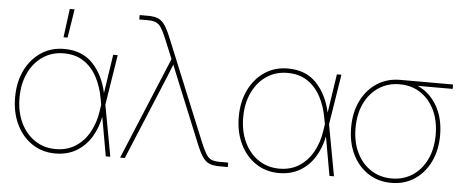

<svg xmlns="http://www.w3.org/2000/svg" viewBox="-49 -846 2349 972"><g transform="rotate(5 1125.0 -360.5)"><path d="M258.8 7.8Q192.4 7.8 141.1 -26.6Q89.8 -61 61 -121.1Q32.2 -181.2 32.2 -257.8Q32.2 -335 61 -394.8Q89.8 -454.6 141.1 -489Q192.4 -523.4 258.8 -523.4Q350.6 -523.4 404.8 -466.1Q459 -408.7 478.5 -318.4L508.3 -515.6H531.2L490.7 -260.3L538.6 0H515.6L480.5 -197.8Q469.2 -140.1 440.7 -93.5Q412.1 -46.9 366.5 -19.5Q320.8 7.8 258.8 7.8ZM469.7 -258.3 464.4 -287.6Q453.6 -349.6 427.7 -397.7Q401.9 -445.8 360.1 -473.4Q318.4 -501 258.8 -501Q199.2 -501 153.1 -470Q106.9 -439 80.8 -384Q54.7 -329.1 54.7 -257.8Q54.7 -186.5 80.8 -131.6Q106.9 -76.7 153.1 -45.7Q199.2 -14.6 258.8 -14.6Q318.4 -14.6 361.3 -43Q404.3 -71.3 430.2 -118.9Q456.1 -166.5 464.4 -223.1ZM250 -582 269 -727.5H293.5L270.5 -582Z M588.4 0 804.2 -519.5 763.2 -618.7Q748 -655.3 736.1 -673.8Q724.1 -692.4 708.5 -698.7Q692.9 -705.1 667 -705.1H624V-727.5H667Q698.2 -727.5 718 -719.2Q737.8 -710.9 752.7 -689Q767.6 -667 784.2 -626.5L996.6 -108.9Q1011.7 -72.8 1023.7 -54Q1035.6 -35.2 1051.3 -28.8Q1066.9 -22.5 1092.8 -22.5H1135.7V0H1092.8Q1061.5 0 1041.7 -8.3Q1022 -16.6 1007.1 -38.6Q992.2 -60.5 975.6 -101.1L873 -351.6Q858.4 -387.2 844.2 -422.1Q830.1 -457 815.9 -492.2Q801.8 -457 787.4 -421.9Q772.9 -386.7 758.3 -351.6L612.3 0Z M1395.5 7.8Q1329.1 7.8 1277.8 -26.6Q1226.6 -61 1197.8 -121.1Q1168.9 -181.2 1168.9 -257.8Q1168.9 -335 1197.8 -394.8Q1226.6 -454.6 1277.8 -489Q1329.1 -523.4 1395.5 -523.4Q1487.3 -523.4 1541.5 -466.1Q1595.7 -408.7 1615.2 -318.4L1645 -515.6H1668L1627.4 -260.3L1675.3 0H1652.3L1617.2 -197.8Q1606 -140.1 1577.4 -93.5Q1548.8 -46.9 1503.2 -19.5Q1457.5 7.8 1395.5 7.8ZM1606.4 -258.3 1601.1 -287.6Q1590.3 -349.6 1564.5 -397.7Q1538.6 -445.8 1496.8 -473.4Q1455.1 -501 1395.5 -501Q1335.9 -501 1289.8 -470Q1243.7 -439 1217.5 -384Q1191.4 -329.1 1191.4 -257.8Q1191.4 -186.5 1217.5 -131.6Q1243.7 -76.7 1289.8 -45.7Q1335.9 -14.6 1395.5 -14.6Q1455.1 -14.6 1498 -43Q1541 -71.3 1566.9 -118.9Q1592.8 -166.5 1601.1 -223.1Z M1966.8 7.8Q1900.4 7.8 1849.1 -25.6Q1797.9 -59.1 1769 -118.2Q1740.2 -177.2 1740.2 -253.9Q1740.2 -331.1 1769 -389.9Q1797.9 -448.7 1849.1 -482.2Q1900.4 -515.6 1966.8 -515.6H2235.4V-493.2H2057.6Q2119.6 -465.8 2156 -403.1Q2192.4 -340.3 2192.4 -253.9Q2192.4 -177.2 2163.6 -118.2Q2134.8 -59.1 2084 -25.6Q2033.2 7.8 1966.8 7.8ZM1966.8 -493.2Q1907.2 -493.2 1861.1 -463.1Q1814.9 -433.1 1788.8 -379.2Q1762.7 -325.2 1762.7 -253.9Q1762.7 -182.6 1788.8 -128.7Q1814.9 -74.7 1861.1 -44.7Q1907.2 -14.6 1966.8 -14.6Q2026.4 -14.6 2072.3 -44.7Q2118.2 -74.7 2144 -128.7Q2169.9 -182.6 2169.9 -253.9Q2169.9 -325.2 2144 -379.2Q2118.2 -433.1 2072.3 -463.1Q2026.4 -493.2 1966.8 -493.2Z"/></g></svg>

Font: Inter Display Thin
Style: Regular
Weight: 100
Designer: Rasmus Andersson
Foundry: rsms
Version: Version 4.000;git-a52131595